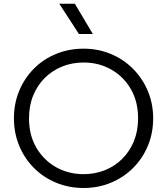

<svg xmlns="http://www.w3.org/2000/svg" viewBox="-20 -970 876 1006"><path d="M418 15Q340.5 15 273.8 -12.8Q207 -40.5 157.8 -90Q108.5 -139.5 80.8 -206Q53 -272.5 53 -350Q53 -428 80.8 -494.5Q108.5 -561 157.8 -610.5Q207 -660 273.8 -687.5Q340.5 -715 418 -715Q495 -715 561.5 -687Q628 -659 677.5 -609Q727 -559 754.8 -492.8Q782.5 -426.5 782.5 -350Q782.5 -272.5 754.8 -206Q727 -139.5 677.5 -90Q628 -40.5 561.5 -12.8Q495 15 418 15ZM418 -57.5Q477.5 -57.5 529.5 -78.2Q581.5 -99 620.5 -137.8Q659.5 -176.5 681.5 -230.2Q703.5 -284 703.5 -350Q703.5 -438 665.2 -503.8Q627 -569.5 562.2 -606Q497.5 -642.5 418 -642.5Q358.5 -642.5 306.5 -621.8Q254.5 -601 215.5 -562.5Q176.5 -524 154.2 -470.2Q132 -416.5 132 -350Q132 -262 170.5 -196.2Q209 -130.5 273.8 -94Q338.5 -57.5 418 -57.5ZM393.5 -792 290.5 -950.5H372L466.5 -792Z"/></svg>

Font: Geologica Thin Roman ExtraLight
Style: Regular
Weight: 250
Version: Version 1.010;gftools[0.9.28]